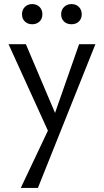

<svg xmlns="http://www.w3.org/2000/svg" viewBox="-20 -633 510 942"><path d="M174 -527.5Q160 -514 138 -514Q116 -514 102 -527.5Q88 -541 88 -563Q88 -585 102 -599Q116 -613 138 -613Q160 -613 174 -599Q188 -585 188 -563Q188 -541 174 -527.5ZM331 -514Q308 -514 294 -527.5Q280 -541 280 -563Q280 -585 294.5 -599Q309 -613 331 -613Q353 -613 367 -599Q381 -585 381 -563Q381 -541 367 -527.5Q353 -514 331 -514ZM368 -416H448L166 289H82L215 8L22 -416H107L250 -79Z"/></svg>

Font: EauTestText Medium
Style: Regular
Weight: 500
Designer: Christian Thalmann (Catharsis Fonts)
Version: Version 0.001;PS 000.001;hotconv 1.0.88;makeotf.lib2.5.64775